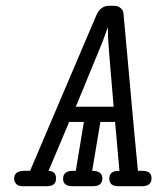

<svg xmlns="http://www.w3.org/2000/svg" viewBox="-20 -644 565 664"><path d="M28.8 -25.9Q28.8 -52.7 63 -53.2H84L313 -590.8Q327.1 -624 357.9 -624H372.1Q387.2 -624 395.5 -617.4Q403.8 -610.8 405.5 -605Q407.2 -599.1 408.2 -585L443.8 -191.9Q445.8 -168.9 450.4 -122.6Q455.1 -76.2 457 -53.2H472.2Q504.4 -53.2 503.9 -26.9Q503.9 0 470.2 0H389.2Q358.4 0 357.9 -25.9Q357.9 -46.9 377.9 -51.8Q382.8 -52.7 393.1 -53.2L377.9 -223.1Q376 -222.2 370.6 -222.2Q365.2 -222.2 361.8 -222.2H327.1L298.8 -53.2Q334 -53.2 334 -27.1Q334 -1 303.2 0H231Q197.8 0 198.2 -25.9Q198.2 -52.7 231 -53.2H242.2L270 -222.2H219.2L147.9 -53.2Q173.8 -52.2 173.8 -26.9Q173.8 0 142.1 0H59.1Q43 0 35.9 -8.1Q28.8 -16.1 28.8 -25.9ZM242.2 -274.9H373L357.9 -455.1L354 -508.8L353 -549.8L334 -498Z"/></svg>

Font: CMU Typewriter Text
Style: LightOblique
Weight: 200
Italic angle: -9.46001°
Version: Version 0.7.0